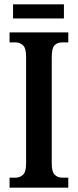

<svg xmlns="http://www.w3.org/2000/svg" viewBox="-20 -863 357 883"><path d="M24 0V-46H52Q71 -46 85.5 -59Q100 -72 100 -110V-602Q100 -642 85.5 -655Q71 -668 52 -668H24V-714H294V-668H266Q244 -668 231 -655Q218 -642 218 -601V-110Q218 -73 231.5 -59.5Q245 -46 266 -46H294V0ZM40 -778V-843H274V-778Z"/></svg>

Font: Noto Serif Tamil ExtraCondensed SemiBold
Style: Italic
Weight: 600
Width: 2
Italic angle: -12°
Designer: Indian Type Foundry, Tom Grace, and the Monotype Design Team
Foundry: Monotype Imaging Inc.
Version: Version 2.003; ttfautohint (v1.8.4.7-5d5b)